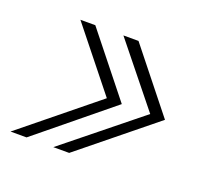

<svg xmlns="http://www.w3.org/2000/svg" viewBox="-81 -520 498 472"><g transform="rotate(20 168.0 -283.5)"><path d="M168 -442.5H207.5L335 -282.5L141.5 -125.5H100L296 -283.5ZM55.5 -442.5H94.5L222 -282.5L30 -125.5H-12L182.5 -283.5Z"/></g></svg>

Font: Epilogue Light
Style: Italic
Weight: 300
Italic angle: -12°
Designer: Tyler Finck
Foundry: Etcetera Type Co
Version: Version 2.111; ttfautohint (v1.8.3)